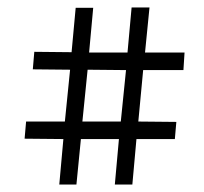

<svg xmlns="http://www.w3.org/2000/svg" viewBox="-20 -480 546 515"><path d="M299 -107H197L185 15H139L150 -107L46 -108L50 -154H154L168 -293L68 -294L72 -341L172 -340L183 -459H230L219 -339H322L333 -460H381L369 -339H475L472 -292H364L351 -154L453 -153L449 -107H346L335 15H288ZM201 -154H304L318 -292L215 -293Z"/></svg>

Font: Genos Medium
Style: Italic
Weight: 500
Italic angle: -8°
Designer: Robert E. Leuschke
Foundry: Robert E. Leuschke
Version: Version 1.010